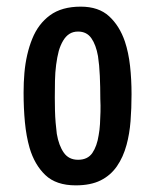

<svg xmlns="http://www.w3.org/2000/svg" viewBox="-20 -548 467 578"><path d="M208 10Q149 10 116.5 -21Q84 -52 69 -103Q59 -138 55 -180Q51 -222 51 -269Q51 -300 53.5 -328.5Q56 -357 62 -383Q68 -409 77 -431Q95 -476 130.5 -502Q166 -528 223 -528Q277 -528 308.5 -499Q340 -470 356 -423Q367 -390 371.5 -349.5Q376 -309 376 -264Q376 -222 373 -183.5Q370 -145 361 -112Q351 -75 332 -47.5Q313 -20 283 -5Q253 10 208 10ZM215 -67Q244 -67 258 -87.5Q272 -108 277 -141Q280 -157 281 -174.5Q282 -192 282.5 -211Q283 -230 282 -250Q282 -286 280.5 -319.5Q279 -353 275 -379Q269 -413 255 -433Q241 -453 215 -453Q200 -453 189 -446Q178 -439 170 -425.5Q162 -412 157 -395Q152 -376 149 -353Q146 -330 145.5 -305Q145 -280 145 -254Q145 -235 145.5 -215.5Q146 -196 147.5 -178.5Q149 -161 151 -145Q157 -110 172 -88.5Q187 -67 215 -67Z"/></svg>

Font: Truculenta SemiBold
Style: Regular
Weight: 600
Version: Version 1.002